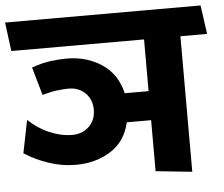

<svg xmlns="http://www.w3.org/2000/svg" viewBox="-61 -737 946 810"><g transform="rotate(-5 411.5 -332.0)"><path d="M230 -183Q273 -183 301.5 -210Q330 -237 330 -282Q330 -324 302.5 -351.5Q275 -379 231 -379Q211 -379 182.5 -375.5Q154 -372 120 -362L86 -481Q131 -497 167.5 -501.5Q204 -506 235 -506Q319 -506 383 -463.5Q447 -421 466 -339H567V-558H5Q1 -589 -3 -619Q-7 -649 -11 -680H817L834 -558H721V16L567 0V-216H464Q446 -136 382.5 -96Q319 -56 235 -56Q175 -56 117.5 -76Q60 -96 18 -124L46 -263Q85 -225 134.5 -204Q184 -183 230 -183Z"/></g></svg>

Font: Palanquin Dark Medium
Style: Regular
Weight: 500
Designer: Pria Ravichandran
Version: Version 1.001